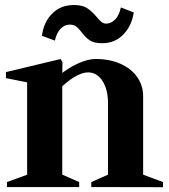

<svg xmlns="http://www.w3.org/2000/svg" viewBox="-20 -754 681 774"><path d="M8 -20 102.2 -54.4 89.4 -37.4V-434.2L108 -418.4L4 -439V-463.4L224.2 -516L231.8 -504L231 -445.4L218.4 -449.4Q250.8 -477.8 291.9 -497Q333 -516.2 366.2 -516.2Q421.4 -516.2 464.9 -497.2Q508.4 -478.2 532.7 -443.9Q557 -409.6 557 -366V-36.8L547.2 -53.6L637.2 -20V0.6L348 0V-20L430 -56.4L415.4 -35V-338Q415.4 -393.2 393.1 -427.7Q370.8 -462.2 335.2 -462.2Q310.6 -462.2 279.1 -443.1Q247.6 -424 220.2 -395L231 -422.6V-35L218.2 -55.8L299.2 -20V0H8ZM278.4 -733.8Q312 -733.8 331.3 -721.1Q350.6 -708.4 369.6 -685.8Q381.2 -671.6 389.5 -665.2Q397.8 -658.8 408.4 -658.8Q427.8 -658.8 444.2 -675.5Q460.6 -692.2 467.2 -724L519.2 -703.8Q511.4 -650.8 477.6 -615.3Q443.8 -579.8 391.6 -579.8Q359.6 -579.8 342.6 -590.9Q325.6 -602 309.6 -623.2Q297.8 -639 287.5 -646.9Q277.2 -654.8 260.6 -654.8Q240.6 -654.8 224.5 -638.4Q208.4 -622 201.2 -590.2L149.2 -609.8Q155.2 -662.8 189.5 -698.3Q223.8 -733.8 278.4 -733.8Z"/></svg>

Font: Wittgenstein
Style: Regular
Weight: 400
Designer: Jörg Drees
Foundry: Jörg Drees
Version: Version 1.003;Glyphs 3.1.2 (3151)